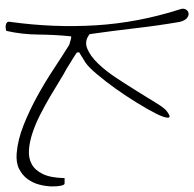

<svg xmlns="http://www.w3.org/2000/svg" viewBox="-24 -677 697 689"><g transform="rotate(90 324.5 -332.5)"><path d="M58.6 -21.5Q80.1 -176.8 70.8 -328.1Q61.5 -479.5 13.7 -628.9Q8.8 -641.6 13.7 -650.4Q18.6 -659.2 27.3 -660.6Q36.1 -662.1 44.9 -654.8Q53.7 -647.5 58.6 -628.9Q72.3 -548.8 81.5 -468.3Q90.8 -387.7 102.5 -305.7Q127 -286.1 153.8 -296.9Q180.7 -307.6 208 -335.9Q235.4 -364.3 261.2 -403.8Q287.1 -443.4 310.1 -480.5Q333 -517.6 351.1 -546.9Q369.1 -576.2 380.9 -584Q402.3 -599.6 402.3 -586.4Q402.3 -573.2 387.7 -543.9Q373 -514.6 348.6 -475.1Q324.2 -435.5 297.4 -397.9Q270.5 -360.4 245.6 -331.1Q220.7 -301.8 206.1 -292Q204.1 -290 198.7 -287.1Q193.4 -284.2 187.5 -280.3Q181.6 -276.4 175.8 -272.9Q169.9 -269.5 168 -268.6V-260.7Q168 -259.8 174.8 -255.4Q181.6 -251 190.9 -245.1Q200.2 -239.3 210 -233.4Q219.7 -227.5 225.6 -223.6Q244.1 -213.9 271 -197.3Q297.9 -180.7 328.6 -162.6Q359.4 -144.5 392.1 -127.9Q424.8 -111.3 457 -100.6Q489.3 -89.8 518.1 -87.9Q546.9 -85.9 568.8 -97.7Q590.8 -109.4 604.5 -137.7Q618.2 -166 619.1 -215.8H638.7Q643.6 -215.8 646.5 -202.1Q649.4 -188.5 648.9 -168.5Q648.4 -148.4 642.6 -125.5Q636.7 -102.5 623 -83.5Q609.4 -64.5 586.4 -52.7Q563.5 -41 529.3 -43.9Q481.4 -47.9 429.7 -68.4Q377.9 -88.9 327.1 -116.7Q276.4 -144.5 229 -175.8Q181.6 -207 142.6 -231.4Q139.6 -233.4 129.4 -235.8Q119.1 -238.3 117.2 -239.3H110.4Q104.5 -181.6 104 -121.6Q103.5 -61.5 90.8 -6.8Q89.8 -5.9 84 -4.9Q78.1 -3.9 71.8 -4.4Q65.4 -4.9 61 -8.8Q56.6 -12.7 58.6 -21.5Z"/></g></svg>

Font: Give You Glory
Style: Regular
Weight: 400
Designer: Kimberly Geswein
Foundry: Kimberly Geswein
Version: Version 1.002